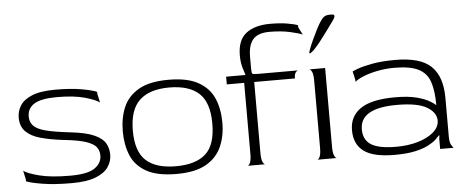

<svg xmlns="http://www.w3.org/2000/svg" viewBox="-50 -861 2406 991"><g transform="rotate(-5 1153.0 -365.0)"><path d="M284 10Q196 10 134.5 0Q73 -10 50 -20V-30L40 -76Q58 -61 119 -45Q180 -29 280 -29Q371 -29 407.5 -54.5Q444 -80 444 -120Q444 -144 430.5 -162.5Q417 -181 377.5 -194.5Q338 -208 259 -216Q193 -224 144 -237.5Q95 -251 68 -278Q41 -305 41 -351Q41 -383 58.5 -412Q76 -441 120 -459.5Q164 -478 243 -478Q322 -478 378 -468Q434 -458 456 -448V-438L466 -392Q447 -407 391 -423Q335 -439 246 -439Q164 -439 128.5 -416.5Q93 -394 93 -352Q93 -322 111.5 -303Q130 -284 175 -272.5Q220 -261 299 -252Q380 -243 422.5 -224Q465 -205 480 -178.5Q495 -152 495 -119Q495 -85 475 -55.5Q455 -26 409 -8Q363 10 284 10Z M828 10Q728 10 671.5 -22Q615 -54 592.5 -109Q570 -164 570 -233Q570 -303 593.5 -358Q617 -413 673 -445.5Q729 -478 828 -478Q927 -478 983.5 -445.5Q1040 -413 1063 -358Q1086 -303 1086 -233Q1086 -164 1061.5 -109Q1037 -54 981 -22Q925 10 828 10ZM828 -30Q931 -30 982.5 -76.5Q1034 -123 1034 -233Q1034 -343 982 -390.5Q930 -438 828 -438Q726 -438 674 -389Q622 -340 622 -232Q622 -124 673.5 -77Q725 -30 828 -30Z M1196 0Q1203 0 1209.5 -14Q1216 -28 1216 -60V-428H1126V-468H1225L1226 -470Q1225 -474 1215.5 -503Q1206 -532 1206 -571Q1206 -650 1251 -685Q1296 -720 1376 -720Q1427 -720 1465 -713.5Q1503 -707 1519 -700V-689L1539 -650Q1519 -659 1473.5 -669Q1428 -679 1369 -679Q1309 -679 1283.5 -649.5Q1258 -620 1258 -560V-498Q1258 -476 1262 -472Q1266 -468 1289 -468H1499Q1492 -467 1485.5 -458Q1479 -449 1479 -428H1268V-60Q1268 -28 1274.5 -14Q1281 0 1288 0Z M1557 0Q1564 0 1570.5 -14Q1577 -28 1577 -60V-408Q1577 -440 1570.5 -453.5Q1564 -467 1557 -468H1639V-60Q1639 -28 1645.5 -14Q1652 0 1659 0ZM1566 -550Q1562 -550 1568.5 -568.5Q1575 -587 1587.5 -614.5Q1600 -642 1613.5 -668.5Q1627 -695 1637 -710Q1648 -727 1658.5 -733.5Q1669 -740 1686 -740H1697Q1722 -740 1700 -709Q1684 -687 1664 -659.5Q1644 -632 1624.5 -607Q1605 -582 1589 -566Q1573 -550 1566 -550Z M1957 10Q1848 10 1798.5 -26.5Q1749 -63 1749 -136Q1749 -208 1806 -247Q1863 -286 1985 -286Q2054 -286 2097 -274.5Q2140 -263 2163 -249Q2186 -235 2194 -227Q2194 -302 2178 -348.5Q2162 -395 2119 -416.5Q2076 -438 1995 -438Q1949 -438 1906.5 -429.5Q1864 -421 1832.5 -408Q1801 -395 1789 -383V-393L1779 -438Q1784 -441 1810 -450.5Q1836 -460 1884.5 -469Q1933 -478 2003 -478Q2133 -478 2188.5 -424.5Q2244 -371 2244 -260V-60Q2244 -32 2250.5 -19.5Q2257 -7 2264 0H2194V-51L2196 -70L2194 -71Q2188 -64 2174 -50.5Q2160 -37 2133.5 -23Q2107 -9 2064.5 0.5Q2022 10 1957 10ZM1970 -31Q2032 -31 2082.5 -46Q2133 -61 2163.5 -87.5Q2194 -114 2194 -147Q2194 -189 2146 -217.5Q2098 -246 1991 -246Q1800 -246 1800 -136Q1800 -81 1840 -56Q1880 -31 1970 -31Z"/></g></svg>

Font: Red Rose Light
Style: Regular
Weight: 300
Designer: Jaikishan Patel
Version: Version 1.001; ttfautohint (v1.8.3)